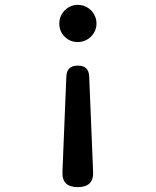

<svg xmlns="http://www.w3.org/2000/svg" viewBox="-20 -580 640 790"><path d="M237 125Q235 158 251 174Q267 190 300 190Q333 190 349 174Q365 158 363 125L347 -265Q346 -288 334.5 -299Q323 -310 300 -310Q277 -310 265.5 -299Q254 -288 253 -265ZM224 -483Q224 -451 246 -429Q268 -407 300 -407Q316 -407 330 -413Q344 -419 354.5 -429.5Q365 -440 371 -453.5Q377 -467 377 -483Q377 -499 371 -513Q365 -527 354.5 -537.5Q344 -548 330 -554Q316 -560 300 -560Q284 -560 270.5 -554Q257 -548 246.5 -537.5Q236 -527 230 -513Q224 -499 224 -483Z"/></svg>

Font: Maple Mono
Style: Regular
Weight: 400
Monospace: yes
Designer: subframe7536
Version: Version 7.300